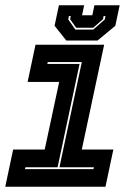

<svg xmlns="http://www.w3.org/2000/svg" viewBox="-28 -710 528 730"><path d="M-8 0 22 -141.5H142L197 -398.5H77L107 -540H368L283 -141.5H403L373 0ZM67 -67H327.5L329 -74H198L283 -474H153.5L152 -467H274.5L191 -74H68.5ZM224 -556 179.5 -612 196 -690H292L284 -652H323L331 -690H427L410.5 -612L343 -556ZM258.5 -597.5H326.5L370.5 -636L373 -649H366L363.5 -637L326.5 -604.5H261.5L238.5 -637L241 -649H234L231.5 -636Z"/></svg>

Font: Tourney Condensed ExtraBold
Style: Italic
Weight: 800
Width: 3
Italic angle: -12°
Designer: Tyler Finck
Foundry: Etcetera Type Co
Version: Version 1.010; ttfautohint (v1.8.3)